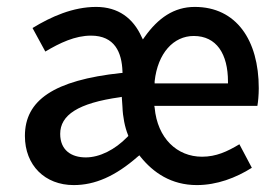

<svg xmlns="http://www.w3.org/2000/svg" viewBox="-20 -523 805 555"><path d="M327 -242 332 -243 334 -214C335 -185 341 -155 350 -133L351 -130L348 -127C312 -90 268 -68 228 -68C186 -68 154 -89 154 -136C154 -190 205 -225 327 -242ZM243 -420C312 -420 332 -371 334 -317V-312H330C135 -291 52 -233 52 -130C52 -45 110 12 193 12C254 12 313 -13 379 -71L383 -74L386 -70C423 -24 475 12 549 12C607 12 662 -9 708 -38L672 -106C637 -85 605 -70 564 -70C492 -70 435 -123 427 -212L426 -217H724C726 -228 728 -248 728 -268C728 -407 663 -503 543 -503C483 -503 437 -471 398 -416L393 -409L389 -417C365 -470 322 -503 258 -503C191 -503 128 -475 74 -442L111 -374C153 -399 197 -420 243 -420ZM427 -288C436 -370 482 -419 540 -419C606 -419 639 -367 639 -287V-282H427Z"/></svg>

Font: Falling Sky
Style: Light
Weight: 400
Designer: Paul D. Hunt
Foundry: Adobe Systems Incorporated
Version: Version 1.02